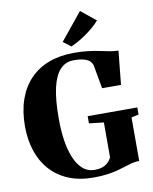

<svg xmlns="http://www.w3.org/2000/svg" viewBox="-105 -1074 926 1162"><g transform="rotate(-10 358.0 -492.5)"><path d="M375 11Q287 11 220.5 -17Q154 -45 109 -95.8Q64 -146.5 41.5 -215.5Q19 -284.5 19 -366Q19 -458 44 -529.8Q69 -601.5 116.5 -651.2Q164 -701 232.5 -727Q301 -753 387.5 -753Q436.5 -753 474.2 -748.2Q512 -743.5 543.2 -737Q574.5 -730.5 601.8 -725.2Q629 -720 656 -719.5L635 -512.5H519L492.5 -659Q489 -671 478.2 -682.5Q467.5 -694 443.8 -701.5Q420 -709 378.5 -709Q328.5 -709 295.2 -673.8Q262 -638.5 245.2 -565.8Q228.5 -493 228.5 -379Q228 -309 237 -246.8Q246 -184.5 265.5 -136.5Q285 -88.5 315.8 -61Q346.5 -33.5 390 -33.5Q415.5 -33.5 435.5 -40.2Q455.5 -47 470.2 -60.2Q485 -73.5 493.5 -92V-306.5L403.5 -317V-361H708.5V-317L663.5 -307.5V-40Q639.5 -40 618.2 -34.5Q597 -29 574.5 -21.5Q552 -14 524.2 -6.8Q496.5 0.5 460.2 5.8Q424 11 375 11ZM379.5 -794 332.5 -829.5 468 -996 559.5 -922Q544 -903.5 523.5 -885.8Q503 -868 479.5 -851Q456 -834 431 -819.5Q406 -805 381 -794Z"/></g></svg>

Font: Merriweather 96pt Black
Style: Regular
Weight: 900
Version: Version 2.100